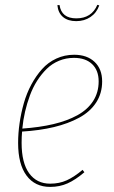

<svg xmlns="http://www.w3.org/2000/svg" viewBox="-20 -751 463 781"><path d="M290 -665Q256.3 -665 236.3 -681.9Q216.3 -698.7 213.4 -730L222.2 -730.5Q230 -676.3 290.5 -676.3Q352.5 -676.3 376 -731.4L383.8 -729Q373 -698.7 348.1 -681.9Q323.2 -665 290 -665ZM395.5 -419.9Q395.5 -371.6 371.1 -334Q346.7 -296.4 302 -272.2Q257.3 -248 199.5 -234.1Q141.6 -220.2 69.8 -215.8Q67.9 -194.8 67.9 -169.9Q67.9 -88.4 98.6 -46.1Q129.4 -3.9 184.1 -3.9Q221.2 -3.9 251.5 -17.6Q281.7 -31.2 315.9 -60.1L323.2 -50.3Q287.1 -19.5 254.9 -5.1Q222.7 9.3 184.1 9.3Q122.1 9.3 87.9 -36.9Q53.7 -83 53.7 -169.4Q53.7 -209 59.6 -249.8Q65.4 -290.5 76.9 -331.1Q88.4 -371.6 107.4 -407Q126.5 -442.4 150.9 -469.7Q175.3 -497.1 209 -512.7Q242.7 -528.3 281.7 -528.3Q334 -528.3 364.7 -499.3Q395.5 -470.2 395.5 -419.9ZM280.8 -515.6Q248.5 -515.6 220.2 -503.9Q191.9 -492.2 170.4 -471.2Q148.9 -450.2 131.3 -422.9Q113.8 -395.5 101.8 -363Q89.8 -330.6 82 -296.9Q74.2 -263.2 70.8 -228Q141.1 -232.9 197 -246.1Q252.9 -259.3 294.7 -282.2Q336.4 -305.2 358.9 -340.1Q381.3 -375 381.3 -419.9Q381.3 -464.8 354.7 -490.2Q328.1 -515.6 280.8 -515.6Z"/></svg>

Font: Fira Sans Compressed Hair
Style: Italic
Weight: 100
Width: 3
Italic angle: -8°
Designer: Carrois Corporate & Edenspiekermann AG
Foundry: Carrois Corporate GbR & Edenspiekermann AG
Version: Version 4.203;PS 004.203;hotconv 1.0.88;makeotf.lib2.5.64775